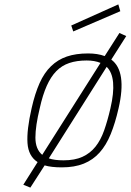

<svg xmlns="http://www.w3.org/2000/svg" viewBox="-20 -752 594 873"><path d="M518 -732 527 -701 313 -609 304 -636ZM151 -15Q109 -42 105 -101.5Q101 -161 124 -261Q139 -327 160 -374Q181 -421 212 -451Q243 -481 284 -495Q325 -509 381 -509Q424 -509 456 -497L523 -602L554 -588L486 -481Q558 -428 519 -259Q504 -193 483.5 -142.5Q463 -92 433 -58.5Q403 -25 361 -8Q319 9 261 9Q213 9 183 0L118 101L86 88ZM161 -261Q141 -179 141 -126.5Q141 -74 172 -48L437 -466Q410 -477 374 -477Q329 -477 295 -465.5Q261 -454 236 -428.5Q211 -403 192.5 -361.5Q174 -320 161 -261ZM269 -23Q320 -23 355 -39Q390 -55 414 -85Q438 -115 453.5 -159Q469 -203 482 -259Q515 -400 465 -448L202 -32Q227 -23 269 -23Z"/></svg>

Font: Panefresco 1wt
Style: Italic
Weight: 250
Version: Version 1.000